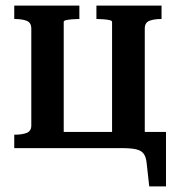

<svg xmlns="http://www.w3.org/2000/svg" viewBox="-20 -530 638 687"><path d="M92 -428Q92 -449 75.5 -455.5Q59 -462 32 -462H31V-510H264V-462H261Q251 -462 238.5 -461Q226 -460 217 -458Q208 -456 208 -452V0H31V-48H32Q59 -48 75.5 -54.5Q92 -61 92 -81ZM381 -452Q381 -456 372 -458Q363 -460 350.5 -461Q338 -462 328 -462H325V-510H558V-462H557Q531 -462 514.5 -455.5Q498 -449 498 -428V0H381ZM375 0V-58H574V137H514L505 56Q503 32 494 20Q485 8 466 4Q447 0 416 0ZM155 0V-58H438V0Z"/></svg>

Font: Roboto Serif 28pt Condensed Medium
Style: Regular
Weight: 500
Width: 3
Designer: Greg Gazdowicz
Foundry: Commercial Type
Version: Version 1.008